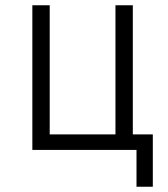

<svg xmlns="http://www.w3.org/2000/svg" viewBox="-20 -570 640 730"><path d="M499 140V0H103V-550H169V-59H419V-550H485V-59H561V140Z"/></svg>

Font: JetBrains Mono NL ExtraLight
Style: Regular
Weight: 200
Designer: Philipp Nurullin, Konstantin Bulenkov
Foundry: JetBrains
Version: Version 2.304; ttfautohint (v1.8.4.7-5d5b)